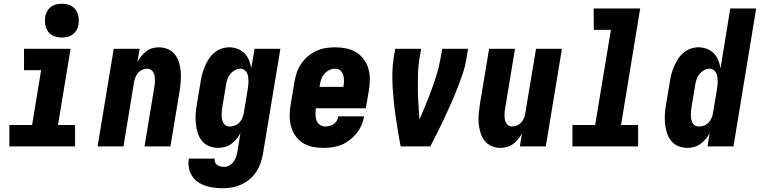

<svg xmlns="http://www.w3.org/2000/svg" viewBox="-20 -780 4049 1023"><path d="M30 0V-114H151L199 -406H108V-520H356L289 -114H380V0ZM310 -580Q296 -580 282 -583Q268 -586 256 -593.5Q244 -601 236.5 -611.5Q229 -622 224.5 -635.5Q220 -649 219.5 -663Q219 -677 221 -692Q224 -707 231.5 -720.5Q239 -734 251.5 -743.5Q264 -753 279.5 -756.5Q295 -760 310 -760Q324 -760 338 -757Q352 -754 363.5 -746.5Q375 -739 383 -728.5Q391 -718 395 -704.5Q399 -691 399.5 -677Q400 -663 398 -648Q396 -633 388 -619.5Q380 -606 367.5 -596.5Q355 -587 340 -583.5Q325 -580 310 -580Z M500 0 586 -520H724L712 -450Q721 -466 733 -481Q745 -496 759.5 -507Q774 -518 791.5 -523Q809 -528 826 -528Q852 -528 875 -518Q898 -508 912.5 -489Q927 -470 934 -446.5Q941 -423 943 -398Q945 -373 943 -347Q941 -321 937 -295L888 0H750L802 -314Q804 -325 805 -335Q806 -345 805.5 -355.5Q805 -366 803.5 -376Q802 -386 797 -394.5Q792 -403 784 -408.5Q776 -414 765 -414Q752 -414 738.5 -408.5Q725 -403 716 -392.5Q707 -382 702 -369Q697 -356 694 -342L638 0Z M1167 223Q1143 223 1119.5 220Q1096 217 1074 209.5Q1052 202 1033.5 189Q1015 176 1003 157Q991 138 986.5 115Q982 92 986 68L987 65H1124V66Q1122 76 1126 85Q1130 94 1138 99.5Q1146 105 1156 107Q1166 109 1176 109Q1191 109 1205 100Q1219 91 1227 78Q1235 65 1239.5 50.5Q1244 36 1246 21L1261 -71Q1253 -55 1240.5 -40Q1228 -25 1212.5 -13.5Q1197 -2 1178.5 3Q1160 8 1143 8Q1117 8 1094 -1.5Q1071 -11 1056 -29.5Q1041 -48 1033.5 -72Q1026 -96 1023.5 -121Q1021 -146 1022.5 -172Q1024 -198 1029 -225L1049 -345Q1052 -365 1057.5 -385.5Q1063 -406 1071.5 -426Q1080 -446 1092 -465Q1104 -484 1121 -498.5Q1138 -513 1159 -520.5Q1180 -528 1201 -528Q1224 -528 1245.5 -520Q1267 -512 1282.5 -496.5Q1298 -481 1306.5 -460Q1315 -439 1319 -416L1336 -520H1474L1381 40Q1377 64 1368.5 88.5Q1360 113 1345.5 135Q1331 157 1310.5 174.5Q1290 192 1266 203Q1242 214 1217 218.5Q1192 223 1167 223ZM1204 -106Q1217 -106 1231 -111Q1245 -116 1255 -126.5Q1265 -137 1271 -150.5Q1277 -164 1279 -178L1299 -298Q1301 -310 1302.5 -321.5Q1304 -333 1304 -345Q1304 -357 1302.5 -368.5Q1301 -380 1296.5 -390Q1292 -400 1282.5 -407Q1273 -414 1261 -414Q1246 -414 1231.5 -406Q1217 -398 1206.5 -385Q1196 -372 1191 -356.5Q1186 -341 1184 -326L1164 -206Q1162 -195 1161.5 -184.5Q1161 -174 1161 -163.5Q1161 -153 1163.5 -143Q1166 -133 1170.5 -124.5Q1175 -116 1184 -111Q1193 -106 1204 -106Z M1703 8Q1673 8 1644.5 2Q1616 -4 1592.5 -19Q1569 -34 1553.5 -57Q1538 -80 1530.5 -107.5Q1523 -135 1523.5 -165Q1524 -195 1529 -225L1549 -345Q1553 -369 1561.5 -394Q1570 -419 1585 -441Q1600 -463 1621 -480.5Q1642 -498 1666 -509Q1690 -520 1715.5 -524Q1741 -528 1765 -528Q1796 -528 1825 -522Q1854 -516 1877.5 -501.5Q1901 -487 1918 -464Q1935 -441 1943 -413.5Q1951 -386 1950.5 -356Q1950 -326 1945 -295L1929 -203H1663Q1661 -187 1661 -170.5Q1661 -154 1666 -139.5Q1671 -125 1683.5 -115.5Q1696 -106 1713 -106Q1724 -106 1736 -109Q1748 -112 1758.5 -119.5Q1769 -127 1775 -138Q1781 -149 1783 -160H1920Q1916 -136 1906 -113Q1896 -90 1880 -70Q1864 -50 1843.5 -34Q1823 -18 1799.5 -8.5Q1776 1 1751.5 4.5Q1727 8 1703 8ZM1682 -317H1810Q1812 -328 1812.5 -338.5Q1813 -349 1812.5 -359.5Q1812 -370 1809 -379.5Q1806 -389 1800.5 -397Q1795 -405 1785.5 -409.5Q1776 -414 1765 -414Q1750 -414 1734.5 -406.5Q1719 -399 1708 -386Q1697 -373 1691.5 -357.5Q1686 -342 1684 -326Z M2115 0Q2107 -38 2101 -76.5Q2095 -115 2089 -153.5Q2083 -192 2079 -230.5Q2075 -269 2072.5 -308.5Q2070 -348 2070.5 -388Q2071 -428 2077 -468L2086 -520H2224L2215 -468Q2208 -427 2207 -386Q2206 -345 2206.5 -304Q2207 -263 2209.5 -223Q2212 -183 2215 -143Q2232 -183 2248.5 -223Q2265 -263 2280 -304Q2295 -345 2307.5 -386Q2320 -427 2327 -468L2336 -520H2474L2465 -468Q2459 -428 2445.5 -388Q2432 -348 2416.5 -308.5Q2401 -269 2384 -230.5Q2367 -192 2349 -153.5Q2331 -115 2312 -76.5Q2293 -38 2273 0Z M2647 8Q2621 8 2598.5 -2Q2576 -12 2561.5 -31Q2547 -50 2540 -73.5Q2533 -97 2530.5 -122Q2528 -147 2530.5 -173Q2533 -199 2537 -225L2586 -520H2724L2672 -206Q2670 -195 2669 -185Q2668 -175 2668 -164.5Q2668 -154 2670 -144Q2672 -134 2676.5 -125.5Q2681 -117 2689 -111.5Q2697 -106 2708 -106Q2721 -106 2734.5 -111.5Q2748 -117 2757.5 -127.5Q2767 -138 2772 -151Q2777 -164 2779 -178L2836 -520H2974L2888 0H2750L2761 -70Q2753 -54 2741 -39Q2729 -24 2714 -13Q2699 -2 2681.5 3Q2664 8 2647 8Z M3030 0V-114H3151L3235 -621H3144L3143 -735H3391L3289 -114H3380V0Z M3643 8Q3617 8 3594 -1.5Q3571 -11 3556 -29.5Q3541 -48 3533.5 -72Q3526 -96 3523.5 -121Q3521 -146 3522.5 -172Q3524 -198 3529 -225L3549 -345Q3552 -365 3557.5 -385.5Q3563 -406 3571.5 -426Q3580 -446 3592 -465Q3604 -484 3621 -498.5Q3638 -513 3659 -520.5Q3680 -528 3701 -528Q3724 -528 3745.5 -520Q3767 -512 3782.5 -496.5Q3798 -481 3806.5 -460Q3815 -439 3819 -416L3871 -735H4009L3888 0H3750L3761 -71Q3753 -55 3740.5 -40Q3728 -25 3712.5 -13.5Q3697 -2 3678.5 3Q3660 8 3643 8ZM3704 -106Q3717 -106 3731 -111Q3745 -116 3755 -126.5Q3765 -137 3771 -150.5Q3777 -164 3779 -178L3799 -298Q3801 -310 3802.5 -321.5Q3804 -333 3804 -345Q3804 -357 3802.5 -368.5Q3801 -380 3796.5 -390Q3792 -400 3782.5 -407Q3773 -414 3761 -414Q3746 -414 3731.5 -406Q3717 -398 3706.5 -385Q3696 -372 3691 -356.5Q3686 -341 3684 -326L3664 -206Q3662 -195 3661.5 -184.5Q3661 -174 3661 -163.5Q3661 -153 3663.5 -143Q3666 -133 3670.5 -124.5Q3675 -116 3684 -111Q3693 -106 3704 -106Z"/></svg>

Font: Iosevka Term Curly Hv Obl
Style: Regular
Weight: 900
Italic angle: -9°
Designer: Belleve Invis
Foundry: Belleve Invis
Version: Version 32.3.0